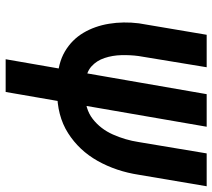

<svg xmlns="http://www.w3.org/2000/svg" viewBox="-56 -695 751 679"><g transform="rotate(90 319.5 -355.5)"><path d="M522.5 -710.9H638.7L598.1 -471.2Q585.9 -391.1 549.1 -325.4Q512.2 -259.8 450.7 -220.7Q389.2 -181.6 302.7 -182.1L264.2 -183.1Q203.6 -185.1 162.1 -209.5Q120.6 -233.9 96.4 -274.4Q72.3 -314.9 64 -365.7Q55.7 -416.5 62.5 -471.2L103 -710.9H217.8L178.2 -470.2Q174.3 -441.4 175 -409.7Q175.8 -377.9 185.1 -349.9Q194.3 -321.8 215.1 -303.2Q235.8 -284.7 272.5 -282.2L310.1 -281.2Q365.2 -280.3 400.6 -307.9Q436 -335.4 455.6 -379.2Q475.1 -422.9 482.4 -470.7ZM428.2 -710.9 305.2 0H189.5L313 -710.9Z"/></g></svg>

Font: Roboto Condensed Medium
Style: Italic
Weight: 500
Italic angle: -12°
Designer: Christian Robertson
Foundry: Google
Version: Version 3.0; 2020